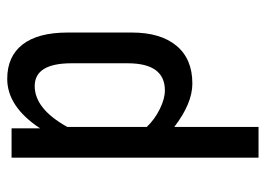

<svg xmlns="http://www.w3.org/2000/svg" viewBox="-122 -601 735 531"><g transform="rotate(90 245.5 -335.5)"><path d="M70 -155V-333Q70 -412 106.5 -456Q143 -500 211 -500Q266 -500 331 -450V-683H416V0H335V-79Q275 12 198 12Q136 12 103 -30.5Q70 -73 70 -155ZM331 -154V-374Q310 -396 281.5 -410Q253 -424 230 -424Q155 -424 155 -321V-166Q155 -64 218 -64Q281 -64 331 -154Z"/></g></svg>

Font: RopaSansRegular
Style: Regular
Weight: 400
Designer: Botio Nikoltchev
Foundry: Botjo Nikoltchev
Version: Version 1.002